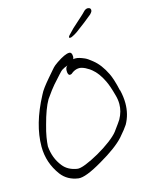

<svg xmlns="http://www.w3.org/2000/svg" viewBox="-123 -920 757 984"><g transform="rotate(-15 255.0 -428.5)"><path d="M169 -14Q112 -22 80 -64Q28 -134 28 -220Q28 -338 101 -475Q109 -492 123 -510.5Q137 -529 155 -550L186 -586Q195 -597 204 -604.5Q213 -612 221 -617Q267 -648 289 -648Q304 -648 304 -624Q304 -617 301 -611Q305 -612 308 -612Q311 -612 315 -612Q330 -612 360 -599Q374 -593 397 -574Q435 -544 462 -488Q469 -474 476.5 -450.5Q484 -427 491 -395H492Q501 -358 501 -324Q501 -265 474 -217Q462 -198 429 -160Q389 -116 299 -64Q206 -9 169 -14ZM175 -63Q190 -60 222.5 -73Q255 -86 293 -107.5Q331 -129 363 -153Q395 -177 410 -196Q427 -219 436.5 -232.5Q446 -246 449 -251Q470 -289 470 -328Q470 -352 463 -376Q456 -402 449 -422.5Q442 -443 435 -457Q412 -505 381 -530Q374 -537 350 -550Q331 -559 318 -559Q295 -559 273 -540L270 -539Q269 -539 268 -538.5Q267 -538 265 -538Q253 -538 253 -562Q253 -577 261 -585Q262 -586 263 -586.5Q264 -587 265 -588Q245 -581 233 -573Q229 -571 214.5 -555Q200 -539 174 -510Q166 -501 154 -485Q142 -469 126 -446Q101 -403 80 -323Q70 -288 65.5 -260.5Q61 -233 60 -213Q65 -149 102 -103Q127 -71 175 -63ZM315 -721Q307 -721 310 -728Q312 -732 314.5 -734.5Q317 -737 318 -738L343 -764Q375 -793 393.5 -809.5Q412 -826 416 -831Q431 -848 446 -843Q458 -840 455 -825Q452 -818 444 -810Q421 -791 403 -777Q385 -763 371 -753Q355 -740 342 -732.5Q329 -725 321 -722Q320 -722 318.5 -721.5Q317 -721 315 -721Z"/></g></svg>

Font: Square Peg
Style: Regular
Weight: 400
Designer: Robert E. Leuschke
Foundry: Robert E. Leuschke
Version: Version 1.010; ttfautohint (v1.8.4.7-5d5b)